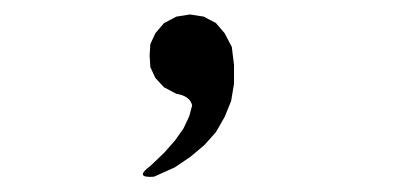

<svg xmlns="http://www.w3.org/2000/svg" viewBox="-20 -837 540 260"><path d="M202.1 -718.8 190.4 -731.4 183.6 -746.1 182.6 -761.7 183.6 -777.3 190.4 -792 202.1 -805.7 218.8 -814.5 237.3 -817.4 255.9 -814.5 272.5 -805.7 284.2 -792 293.9 -773.4 296.9 -749V-723.6L293 -700.2L284.2 -678.7L272.5 -658.2L256.8 -640.6L238.3 -625L216.8 -610.4L188.5 -597.7Q161.1 -595.7 183.6 -612.3L202.1 -629.9L216.8 -646.5L228.5 -663.1L236.3 -679.7L240.2 -694.3Q237.3 -707 218.8 -710Z"/></svg>

Font: B2 Hana
Style: Regular
Weight: 500
Version: 2020-08-05; (max)